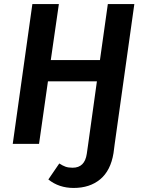

<svg xmlns="http://www.w3.org/2000/svg" viewBox="-20 -711 704 949"><path d="M644 -691 547 0 541 46Q527 132 475.5 175Q424 218 344 218Q271 218 219 176L273 97Q290 108 304 113Q318 118 339 118Q399 118 409 49L416 0L459 -309H217L173 0H43L140 -691H271L231 -414H474L513 -691Z"/></svg>

Font: FiraGO Medium
Style: Italic
Weight: 500
Italic angle: -8°
Designer: bBox Type GmbH
Foundry: bBox Type GmbH
Version: Version 1.001